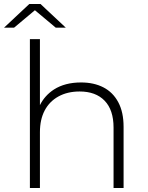

<svg xmlns="http://www.w3.org/2000/svg" viewBox="-43 -937 736 957"><path d="M361 -526Q425 -526 472.5 -501.5Q520 -477 546.5 -427.5Q573 -378 573 -305V0H523V-301Q523 -389 478.5 -435Q434 -481 354 -481Q293 -481 248 -456Q203 -431 179.5 -386Q156 -341 156 -278V0H106V-742H156V-413Q180 -461 226 -491Q281 -526 361 -526ZM-23 -799 103 -917H159L285 -799H235L131 -886L27 -799Z"/></svg>

Font: Montserrat Z Light
Style: Regular
Weight: 300
Designer: Julieta Ulanovsky
Foundry: Julieta Ulanovsky
Version: Version 8.000